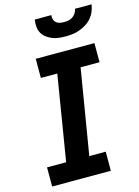

<svg xmlns="http://www.w3.org/2000/svg" viewBox="-139 -1031 799 1106"><g transform="rotate(-15 260.5 -477.5)"><path d="M30 0V-114H144L227 -621H129V-735H479V-621H366L282 -114H380V0ZM329 -815Q308 -815 287.5 -817.5Q267 -820 249 -827.5Q231 -835 215.5 -847Q200 -859 191 -876Q182 -893 180.5 -913.5Q179 -934 182 -955H281Q279 -942 282.5 -930Q286 -918 295 -910Q304 -902 316.5 -899.5Q329 -897 342 -897Q355 -897 368.5 -899.5Q382 -902 393.5 -910Q405 -918 412.5 -930Q420 -942 422 -955H521Q518 -934 509.5 -913.5Q501 -893 486.5 -876Q472 -859 452.5 -847Q433 -835 412.5 -827.5Q392 -820 371 -817.5Q350 -815 329 -815Z"/></g></svg>

Font: Iosevka Slab Heavy Oblique
Style: Regular
Weight: 900
Italic angle: -9°
Monospace: yes
Designer: Belleve Invis
Foundry: Belleve Invis
Version: Version 11.1.1; ttfautohint (v1.8.3)